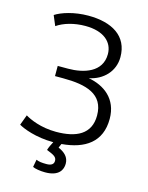

<svg xmlns="http://www.w3.org/2000/svg" viewBox="-131 -789 817 1057"><g transform="rotate(15 277.5 -260.5)"><path d="M232 15C223 32 214 50 210 65C250 81 268 89 268 112C268 131 254 141 227 141C200 141 183 139 168 132L160 175C172 182 204 187 231 187C311 187 329 145 329 112C329 74 304 52 268 36C271 28 275 21 278 13C410 2 499 -57 499 -189C499 -304 419 -360 330 -376C409 -392 468 -451 468 -533C468 -653 374 -708 239 -708C159 -708 88 -685 53 -662L77 -605C116 -632 174 -649 238 -649C343 -649 397 -599 397 -531C397 -427 294 -397 206 -397H147V-339H193C326 -339 427 -311 427 -189C427 -82 346 -44 231 -44C144 -44 79 -74 53 -90L31 -31C56 -16 131 15 232 15Z"/></g></svg>

Font: Repo Light
Style: Regular
Weight: 300
Designer: Stefan Peev
Foundry: Context Ltd
Version: Version 001.502